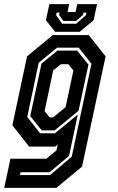

<svg xmlns="http://www.w3.org/2000/svg" viewBox="-48 -710 573 930"><path d="M-27.5 200 2.5 59H176.5L225.5 18.5L231.5 -10L219.5 0H93L12 -103L83 -437L207.5 -540H382L463.5 -437L349.5 97L225 200ZM49 138H194.5L299.5 49L395 -401L333.5 -479H228L139.5 -406L84 -143.5L146 -64.5H218.5L329 -155.5L286.5 45L192.5 124H52ZM154 -78.5 98.5 -147.5 153 -402 230 -465H325.5L380.5 -397L332.5 -173.5L216.5 -78.5ZM192 -141.5H209.5L270 -191.5L307.5 -368.5L283 -399H246.5L209.5 -368.5L168 -172ZM219 -556 174.5 -612 191 -690H287L279 -652H318L326 -690H422L405.5 -612L338 -556ZM253 -595H321L368 -636L370.5 -649H356.5L354 -638L321 -608.5H259L238 -638L240.5 -649H226.5L224 -636Z"/></svg>

Font: Tourney Condensed Regular
Style: Bold Italic
Weight: 700
Width: 3
Italic angle: -12°
Designer: Tyler Finck
Foundry: Etcetera Type Co
Version: Version 1.010; ttfautohint (v1.8.3)